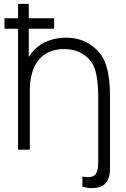

<svg xmlns="http://www.w3.org/2000/svg" viewBox="-20 -770 648 988"><path d="M546 -274V98Q546 182.5 482.5 195Q465 198 451 198Q430 198 404 190.5V138.5Q422 141.5 433.5 141.5Q462.5 141.5 474 124Q485.5 106.5 485.5 59.5V-273Q485.5 -353 471 -405.5Q456.5 -457.5 411.5 -488.5Q370.5 -517.5 309.5 -517.5Q238.5 -517.5 193.5 -477Q153.5 -440.5 140.5 -375Q137 -360.5 135.2 -344Q133.5 -327.5 133.5 -308.5V0H73V-622H3V-676H73V-750H128V-676H258.5V-622H128V-478Q136.5 -490 144.5 -499.8Q152.5 -509.5 160.5 -517.5Q187.5 -543.5 224.2 -558.2Q261 -573 300 -575Q304 -575.5 309.5 -575.8Q315 -576 322 -576Q397 -576 452 -535.5Q509 -494.5 527.5 -429.5Q547 -365 546 -274Z"/></svg>

Font: Russisch Sans Light
Style: Regular
Weight: 300
Designer: Michael Sharanda (font) & Cristiano Sobral (main changes)
Foundry: Michael Sharanda
Version: Version 2.00;September 8, 2020;FontCreator 13.0.0.2681 64-bi